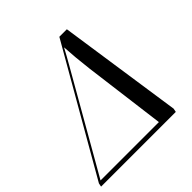

<svg xmlns="http://www.w3.org/2000/svg" viewBox="-237 -863 1012 1012"><g transform="rotate(-45 268.5 -357.0)"><path d="M-50 0H507L511 -20L409 -714H353L-46 -20ZM-29 -25 232 -481C272 -552 300 -598 331 -657C334 -603 339 -551 347 -483L406 -25Z"/></g></svg>

Font: Noto Serif Display SemiCondensed
Style: Italic
Weight: 400
Width: 4
Italic angle: -12°
Designer: Monotype Design Team
Foundry: Monotype Imaging Inc.
Version: Version 2.009